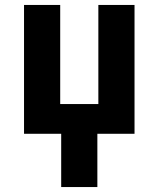

<svg xmlns="http://www.w3.org/2000/svg" viewBox="-20 -540 640 775"><path d="M227 215V0H77V-520H223V-120H377V-520H523V0H373V215Z"/></svg>

Font: Iosevka Custom Heavy Extended
Style: Regular
Weight: 900
Width: 7
Monospace: yes
Designer: Belleve Invis
Foundry: Belleve Invis
Version: Version 11.2.4; ttfautohint (v1.8.4)